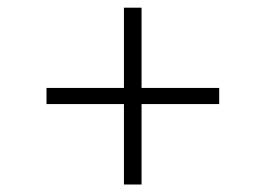

<svg xmlns="http://www.w3.org/2000/svg" viewBox="-20 -538 709 512"><path d="M310.5 -46V-160V-260.5H193H104V-303.5H193H310.5V-408V-517.5H357.5V-408V-303.5H460.5H564.5V-260.5H460.5H357.5V-160V-46Z"/></svg>

Font: Merriweather 144pt ExtraBold
Style: Regular
Weight: 800
Version: Version 2.100